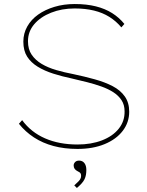

<svg xmlns="http://www.w3.org/2000/svg" viewBox="-20 -730 731 954"><path d="M365 10Q300 10 246 -4.5Q192 -19 149 -47Q106 -75 74 -115L90 -133Q134 -73 204 -42.5Q274 -12 365 -12Q433 -12 486.5 -32.5Q540 -53 570 -90.5Q600 -128 599 -177Q599 -209 584 -232Q569 -255 543.5 -271.5Q518 -288 484.5 -300Q451 -312 413.5 -321.5Q376 -331 337 -340Q289 -350 245 -364Q201 -378 167.5 -398.5Q134 -419 115 -448.5Q96 -478 96 -523Q96 -564 115.5 -598.5Q135 -633 169.5 -657.5Q204 -682 250.5 -696Q297 -710 351 -710Q410 -710 456 -698.5Q502 -687 537 -665Q572 -643 598 -611L583 -594Q557 -625 523.5 -646Q490 -667 447 -677.5Q404 -688 351 -688Q287 -688 234 -667Q181 -646 150 -609.5Q119 -573 119 -525Q119 -485 137.5 -458Q156 -431 187 -412.5Q218 -394 259 -382Q300 -370 343 -362Q400 -350 450.5 -336Q501 -322 539.5 -302Q578 -282 600 -251Q622 -220 622 -175Q622 -122 590 -80Q558 -38 500 -14Q442 10 365 10ZM362 204 349 191Q356 184 364 177Q372 170 377.5 162Q383 154 383 144Q383 136 380 131Q377 126 366 121Q356 116 351 109Q346 102 346 92Q346 83 353 75.5Q360 68 373 68Q390 68 399.5 80.5Q409 93 409 114Q409 127 407 138.5Q405 150 400 160.5Q395 171 385.5 181.5Q376 192 362 204Z"/></svg>

Font: Lexend Exa Thin
Style: Regular
Weight: 250
Designer: Bonnie Shaver-Troup, Thomas Jockin
Foundry: Lexend
Version: Version 1.007